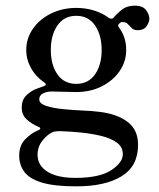

<svg xmlns="http://www.w3.org/2000/svg" viewBox="-20 -470 562 680"><path d="M250 190Q172 190 128 176.5Q84 163 66 138.5Q48 114 48 81Q48 45 69.5 23Q91 1 118 -10Q123 -12 122.5 -15.5Q122 -19 118 -20Q92 -31 74.5 -47Q57 -63 57 -89Q57 -117 74 -133Q91 -149 110.5 -156Q130 -163 136 -165Q148 -170 137 -178Q107 -198 90 -228.5Q73 -259 73 -293Q73 -334 96.5 -368Q120 -402 160.5 -422Q201 -442 250 -442Q283 -442 312.5 -433Q342 -424 365 -407Q376 -400 383 -408Q391 -419 410 -434.5Q429 -450 457 -450Q486 -450 497.5 -434Q509 -418 509 -404Q509 -391 499 -377Q489 -363 468 -363Q454 -363 446.5 -370.5Q439 -378 432.5 -385Q426 -392 414 -392Q408 -392 405 -389Q402 -386 400 -384Q396 -378 402 -372Q427 -338 427 -293Q427 -252 403.5 -218Q380 -184 340 -164Q300 -144 250 -144Q225 -144 202 -145Q179 -146 164 -146Q145 -146 132 -139Q119 -132 119 -118Q119 -103 143.5 -95Q168 -87 203.5 -83.5Q239 -80 274 -78.5Q309 -77 331 -74Q393 -67 431 -39Q469 -11 469 43Q469 118 411 154Q353 190 250 190ZM247 160Q332 160 373.5 133Q415 106 415 76Q415 50 393 34.5Q371 19 337 11Q303 3 267.5 -0.5Q232 -4 205 -5Q192 -6 181.5 -5Q171 -4 169 -3Q150 4 131.5 26.5Q113 49 113 78Q113 116 148 138Q183 160 247 160ZM250 -173Q293 -173 316.5 -206.5Q340 -240 340 -293Q340 -346 316.5 -380Q293 -414 250 -414Q207 -414 183.5 -380Q160 -346 160 -293Q160 -240 183.5 -206.5Q207 -173 250 -173Z"/></svg>

Font: Zen Old Mincho
Style: Regular
Weight: 400
Designer: Yoshimichi Ohira
Foundry: Positype
Version: Version 1.001